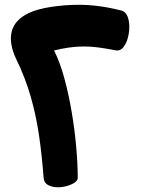

<svg xmlns="http://www.w3.org/2000/svg" viewBox="-20 -757 637 798"><path d="M161.3 -17.3Q154.4 -109.9 142.4 -192.8Q130.4 -275.8 107.7 -355.2Q85 -434.7 45.8 -514.7Q16.7 -578.2 28.8 -626.4Q40.9 -674.7 100.1 -703Q134.6 -719.3 191.8 -728.2Q249.1 -737.1 307.6 -737.1Q349.2 -737.1 393.9 -731.1Q438.6 -725 484.3 -713.2Q501.8 -708.7 509.6 -689.8Q517.4 -670.9 517.4 -645.8Q517.4 -620.7 510.6 -597.1Q503.8 -573.4 491.1 -558.8Q478.4 -544.2 460.4 -547.8Q422.1 -555.4 390.4 -559.6Q358.7 -563.8 330 -563.8Q296.4 -563.8 266.3 -559.4Q236.1 -555.1 204.6 -547.2Q229.2 -498.9 247.4 -431.9Q265.7 -364.9 278.1 -290.8Q290.6 -216.8 296.8 -145.5Q303.1 -74.2 303.1 -17.3Q303.1 -7 290.4 1.7Q277.7 10.4 258.7 15.9Q239.8 21.3 220.2 21.3Q197.9 21.3 180.5 12.4Q163.1 3.4 161.3 -17.3Z"/></svg>

Font: Playpen Sans Arabic
Style: Regular
Weight: 400
Designer: Azza Alameddine, Laura Meseguer, Veronika Burian, José Scaglione
Foundry: TypeTogether
Version: Version 2.000